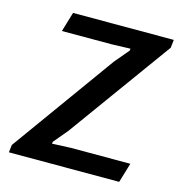

<svg xmlns="http://www.w3.org/2000/svg" viewBox="-106 -812 863 908"><g transform="rotate(15 325.5 -357.5)"><path d="M445.8 -612.8 446.8 -622.1 354 -619.1H111.8L140.6 -715.3H633.8L629.4 -675.8L264.2 -171.4L205.6 -101.6L204.6 -92.3L296.4 -96.2H586.9L558.1 0H18.1L22.5 -37.1L386.2 -542Z"/></g></svg>

Font: Proza Libre
Style: SemiBold Italic
Weight: 600
Designer: Jasper de Waard
Foundry: Jasper de Waard
Version: Version 1.000; ttfautohint (v1.4.1.8-43bc)